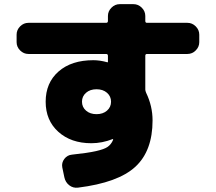

<svg xmlns="http://www.w3.org/2000/svg" viewBox="-20 -840 1040 925"><path d="M394.5 -307Q414 -290 445 -290Q476 -290 495.5 -307Q515 -324 515 -350Q515 -376 495.5 -393Q476 -410 445 -410Q414 -410 394.5 -393Q375 -376 375 -350Q375 -324 394.5 -307ZM883 -730Q906 -730 923 -713Q940 -696 940 -673V-637Q940 -614 923 -597Q906 -580 883 -580H688Q680 -580 680 -571V-408Q680 -403 684 -393Q715 -329 715 -260Q715 -113 632 -36.5Q549 40 356 64Q332 67 313.5 52.5Q295 38 290 14L280 -34Q276 -56 290 -74.5Q304 -93 327 -95Q403 -103 442.5 -112Q482 -121 498 -132Q514 -143 523 -162Q524 -163 524 -165Q524 -167 525 -168V-170H523Q472 -150 420 -150Q322 -150 261 -205Q200 -260 200 -350Q200 -441 262 -495.5Q324 -550 430 -550Q461 -550 497 -540H499Q500 -540 500 -541V-571Q500 -580 491 -580H117Q94 -580 77 -597Q60 -614 60 -637V-673Q60 -696 77 -713Q94 -730 117 -730H491Q500 -730 500 -739V-763Q500 -786 517 -803Q534 -820 557 -820H623Q646 -820 663 -803Q680 -786 680 -763V-739Q680 -730 688 -730Z"/></svg>

Font: Rounded Mplus 1c Black
Style: Regular
Weight: 900
Version: Version 1.059.20150529